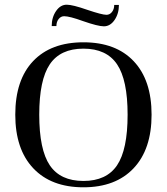

<svg xmlns="http://www.w3.org/2000/svg" viewBox="-20 -787 710 817"><path d="M45 -299Q45 -447 121 -527Q197 -607 335 -607Q473 -607 549 -526.5Q625 -446 625 -299Q625 -152 548.5 -71Q472 10 335 10Q198 10 121.5 -71Q45 -152 45 -299ZM523 -299Q523 -447 478 -513.5Q433 -580 335 -580Q237 -580 192 -513.5Q147 -447 147 -299Q147 -150 192 -83.5Q237 -17 335 -17Q433 -17 478 -83.5Q523 -150 523 -299ZM422 -675Q397 -675 334 -697Q276 -718 253 -718Q239 -718 229.5 -706Q220 -694 220 -676H200Q200 -713 218.5 -740Q237 -767 264 -767Q289 -767 352 -745Q414 -724 433 -724Q447 -724 456.5 -736Q466 -748 466 -766H486Q486 -729 467.5 -702Q449 -675 422 -675Z"/></svg>

Font: UnnaRegular
Style: Regular
Weight: 400
Designer: Jorge de Buen Unna
Foundry: Omnibus-Type
Version: Version 2.008;hotconv 1.0.109;makeotfexe 2.5.65596